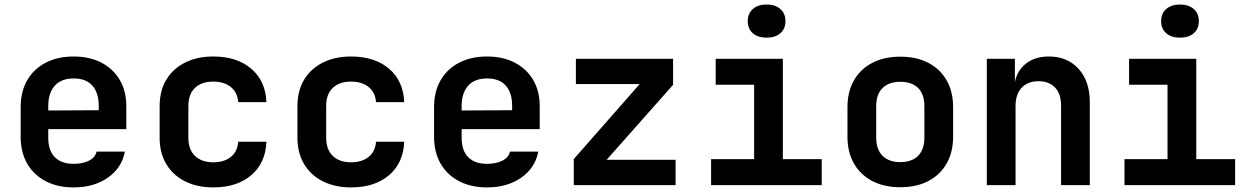

<svg xmlns="http://www.w3.org/2000/svg" viewBox="-20 -806 5440 836"><path d="M300.6 10Q230.9 10 178.9 -17.1Q126.9 -44.2 98.4 -93.7Q70 -143.2 70 -210V-340Q70 -407.2 98.4 -456.5Q126.9 -505.8 178.9 -532.9Q230.9 -560 300.6 -560Q370.3 -560 421.7 -533.1Q473.1 -506.2 501.6 -457.8Q530 -409.3 530 -344.1V-243.8H190.1V-205.9Q190.1 -150.1 219 -121.3Q247.9 -92.6 300.6 -92.6Q340.1 -92.6 367.6 -106.5Q395.1 -120.5 400.4 -145.9H523.7Q510.6 -75.1 449.7 -32.5Q388.8 10 300.6 10ZM409.9 -315.3V-345.3Q409.9 -402.1 382.2 -433.2Q354.6 -464.4 300.6 -464.4Q246.6 -464.4 218.4 -432.7Q190.1 -401 190.1 -344.1V-324.9L418.6 -326.1Z M908.6 10Q838.5 10 785.8 -16.5Q733.1 -42.9 704.1 -91.6Q675.1 -140.3 675.1 -205.9V-344.1Q675.1 -410.7 704.1 -458.9Q733.1 -507.1 785.8 -533.5Q838.5 -560 908.6 -560Q1011.8 -560 1074.1 -506.7Q1136.4 -453.3 1140 -361.2H1017.2Q1014.2 -403.7 985 -427.2Q955.8 -450.7 908.6 -450.7Q857.8 -450.7 829 -423.4Q800.2 -396 800.2 -344.6V-205.9Q800.2 -155 829 -127.1Q857.8 -99.3 908.6 -99.3Q955.8 -99.3 985 -122.7Q1014.2 -146.1 1017.2 -188.8H1140Q1136.4 -96.7 1074.1 -43.3Q1011.8 10 908.6 10Z M1508.6 10Q1438.5 10 1385.8 -16.5Q1333.1 -42.9 1304.1 -91.6Q1275.1 -140.3 1275.1 -205.9V-344.1Q1275.1 -410.7 1304.1 -458.9Q1333.1 -507.1 1385.8 -533.5Q1438.5 -560 1508.6 -560Q1611.8 -560 1674.1 -506.7Q1736.4 -453.3 1740 -361.2H1617.2Q1614.2 -403.7 1585 -427.2Q1555.8 -450.7 1508.6 -450.7Q1457.8 -450.7 1429 -423.4Q1400.2 -396 1400.2 -344.6V-205.9Q1400.2 -155 1429 -127.1Q1457.8 -99.3 1508.6 -99.3Q1555.8 -99.3 1585 -122.7Q1614.2 -146.1 1617.2 -188.8H1740Q1736.4 -96.7 1674.1 -43.3Q1611.8 10 1508.6 10Z M2100.6 10Q2030.9 10 1978.9 -17.1Q1926.9 -44.2 1898.4 -93.7Q1870 -143.2 1870 -210V-340Q1870 -407.2 1898.4 -456.5Q1926.9 -505.8 1978.9 -532.9Q2030.9 -560 2100.6 -560Q2170.3 -560 2221.7 -533.1Q2273.1 -506.2 2301.6 -457.8Q2330 -409.3 2330 -344.1V-243.8H1990.1V-205.9Q1990.1 -150.1 2019 -121.3Q2047.9 -92.6 2100.6 -92.6Q2140.1 -92.6 2167.6 -106.5Q2195.1 -120.5 2200.4 -145.9H2323.7Q2310.6 -75.1 2249.7 -32.5Q2188.8 10 2100.6 10ZM2209.9 -315.3V-345.3Q2209.9 -402.1 2182.2 -433.2Q2154.6 -464.4 2100.6 -464.4Q2046.6 -464.4 2018.4 -432.7Q1990.1 -401 1990.1 -344.1V-324.9L2218.6 -326.1Z M2478.3 0V-113.4L2765.2 -439.9H2487.5V-550H2910.7V-436.6L2621.3 -110.1H2921.7V0Z M3076.2 0V-113H3263.6V-437H3096.2V-550H3388.7V-113H3557.9V0ZM3317.9 -642Q3280.2 -642 3258 -661.3Q3235.8 -680.7 3235.8 -713.8Q3235.8 -747.3 3258 -766.8Q3280.2 -786.4 3317.9 -786.4Q3355.6 -786.4 3377.8 -766.8Q3400 -747.3 3400 -713.8Q3400 -680.7 3377.8 -661.3Q3355.6 -642 3317.9 -642Z M3900 9.2Q3829.9 9.2 3778.2 -17.7Q3726.5 -44.6 3698.2 -94.1Q3670 -143.6 3670 -210.8V-339.2Q3670 -406.8 3698.2 -456.1Q3726.5 -505.4 3778.2 -532.3Q3829.9 -559.2 3900 -559.2Q3971.1 -559.2 4022.3 -532.3Q4073.5 -505.4 4101.8 -456.1Q4130 -406.8 4130 -339.2V-210.8Q4130 -143.6 4101.8 -94.1Q4073.5 -44.6 4022.1 -17.7Q3970.7 9.2 3900 9.2ZM3900 -100.1Q3950.2 -100.1 3977.6 -127.5Q4004.9 -155 4004.9 -206.7V-343.3Q4004.9 -395.6 3977.6 -422.8Q3950.2 -449.9 3900 -449.9Q3850.8 -449.9 3822.9 -422.8Q3795.1 -395.6 3795.1 -343.3V-206.7Q3795.1 -155 3822.9 -127.5Q3850.8 -100.1 3900 -100.1Z M4276.8 0V-550H4399V-445H4432.6L4396 -415.8Q4396.6 -482 4437.7 -521Q4478.7 -560 4546.6 -560Q4627.8 -560 4676.5 -506.1Q4725.2 -452.1 4725.2 -361.2V0H4600.1V-345.8Q4600.1 -397.1 4573.9 -424.8Q4547.6 -452.4 4501.8 -452.4Q4455.2 -452.4 4428.5 -424.1Q4401.9 -395.9 4401.9 -344.1V0Z M4876.2 0V-113H5063.6V-437H4896.2V-550H5188.7V-113H5357.9V0ZM5117.9 -642Q5080.2 -642 5058 -661.3Q5035.8 -680.7 5035.8 -713.8Q5035.8 -747.3 5058 -766.8Q5080.2 -786.4 5117.9 -786.4Q5155.6 -786.4 5177.8 -766.8Q5200 -747.3 5200 -713.8Q5200 -680.7 5177.8 -661.3Q5155.6 -642 5117.9 -642Z"/></svg>

Font: Atlassian Mono
Style: Regular
Weight: 400
Monospace: yes
Designer: Philipp Nurullin, Konstantin Bulenkov
Foundry: Modifications by Atlassian Pty Ltd, manufactured by JetBrains
Version: Version 2.304